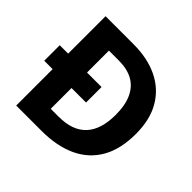

<svg xmlns="http://www.w3.org/2000/svg" viewBox="-172 -899 1085 1085"><g transform="rotate(45 370.0 -357.0)"><path d="M313.7 -714Q426 -714 508.5 -674Q591.1 -634 636.5 -556.5Q682 -479 682 -364Q682 -244 636 -163Q590 -82 502.7 -41Q415.4 0 292 0H90V-291H23V-415H90V-714ZM321 -590H241V-415H357V-291H241V-125H305Q415 -125 470 -184.2Q525 -243.5 525 -360.3Q525 -439 500.8 -489.9Q476.6 -540.8 431.3 -565.4Q386 -590 321 -590Z"/></g></svg>

Font: Noto Sans Sinhala
Style: Regular
Weight: 400
Designer: Jelle Bosma - Monotype Design Team
Foundry: Monotype Imaging Inc.
Version: Version 2.006